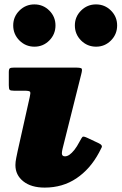

<svg xmlns="http://www.w3.org/2000/svg" viewBox="-20 -827 552 872"><path d="M416.5 -615Q456 -615 484 -643.2Q512 -671.5 512 -711.5Q512 -751 484 -779Q456 -807 416 -807Q376.5 -807 348.2 -779Q320 -751 320 -711.5Q320 -671.5 348.2 -643.2Q376.5 -615 416.5 -615ZM136.5 -615Q176 -615 204 -643.2Q232 -671.5 232 -711.5Q232 -751 204 -779Q176 -807 136 -807Q96.5 -807 68.2 -779Q40 -751 40 -711.5Q40 -671.5 68.2 -643.2Q96.5 -615 136.5 -615ZM349 -490Q354.5 -511 350.8 -515.5Q347 -520 322.5 -520H43.5Q29.5 -520 24.8 -516.8Q20 -513.5 20 -499V-440Q20 -423.5 23.8 -419.2Q27.5 -415 43.5 -415H91.5Q114 -415 116.8 -409.8Q119.5 -404.5 115 -386L60 -140Q57.5 -128.5 53.8 -110Q50 -91.5 50 -77Q50 -32 85.8 -3.5Q121.5 25 183 25Q264.5 25 327 -17Q389.5 -59 429.5 -133.5Q437.5 -148.5 442 -158Q446.5 -167.5 429.5 -176L377.5 -200.5Q358.5 -209.5 354.5 -205.2Q350.5 -201 341.5 -184Q329.5 -161 317.8 -146.2Q306 -131.5 295.5 -124.2Q285 -117 275 -117Q261 -117 261 -131Q261 -135 262 -140.8Q263 -146.5 264 -151Z"/></svg>

Font: Besley Black
Style: Italic
Weight: 900
Italic angle: -13°
Designer: Owen Earl
Foundry: indestructible type*
Version: Version 2.001